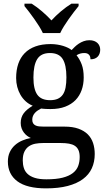

<svg xmlns="http://www.w3.org/2000/svg" viewBox="-20 -786 578 1046"><path d="M525.9 -515.1Q525.9 -504.4 522.7 -494.9Q519.5 -485.4 513.2 -478.3Q506.8 -471.2 496.8 -467Q486.8 -462.9 473.1 -462.9Q473.1 -468.8 471.7 -474.6Q470.2 -480.5 466.6 -485.6Q462.9 -490.7 456.5 -493.9Q450.2 -497.1 439.9 -497.1Q427.2 -497.1 417 -494.1Q406.7 -491.2 397 -484.9Q414.1 -463.9 425 -435.3Q436 -406.7 436 -363.8Q436 -326.7 424.8 -295.2Q413.6 -263.7 391.4 -240.7Q369.1 -217.8 335.2 -204.8Q301.3 -191.9 255.9 -191.9Q250 -191.9 242.7 -192.1Q235.4 -192.4 228 -192.6Q220.7 -192.9 214.4 -193.6Q208 -194.3 204.1 -194.8Q194.3 -189.9 185.5 -184.1Q176.8 -178.2 170.2 -170.9Q163.6 -163.6 159.7 -154.3Q155.8 -145 155.8 -133.8Q155.8 -121.6 160.4 -114.3Q165 -106.9 173.3 -102.8Q181.6 -98.6 193.1 -97.4Q204.6 -96.2 217.8 -96.2H331.1Q376 -96.2 407.2 -85Q438.5 -73.7 458.3 -54Q478 -34.2 487.1 -6.6Q496.1 21 496.1 53.2Q496.1 96.2 480.2 130.9Q464.4 165.5 431.6 189.7Q398.9 213.9 348.9 227.1Q298.8 240.2 231 240.2Q126.5 240.2 74.7 201.7Q22.9 163.1 22.9 94.2Q22.9 64.9 33.2 43Q43.5 21 60.8 5.4Q78.1 -10.3 100.6 -20Q123 -29.8 147.9 -34.2Q137.7 -38.6 127.9 -45.9Q118.2 -53.2 110.4 -63.5Q102.5 -73.7 97.7 -86.9Q92.8 -100.1 92.8 -116.2Q92.8 -146 108.4 -167.7Q124 -189.5 158.2 -210Q136.7 -218.8 119.9 -234.1Q103 -249.5 91.6 -269.3Q80.1 -289.1 74 -312.5Q67.9 -335.9 67.9 -360.8Q67.9 -404.3 79.6 -438.5Q91.3 -472.7 114.7 -496.6Q138.2 -520.5 173.3 -533.2Q208.5 -545.9 255.9 -545.9Q273.9 -545.9 291.5 -543.2Q309.1 -540.5 324 -535.9Q338.9 -531.2 350.8 -525.4Q362.8 -519.5 370.1 -513.2Q377.4 -521 387.2 -530.5Q397 -540 409.2 -548.1Q421.4 -556.2 435.8 -561.5Q450.2 -566.9 466.8 -566.9Q481.9 -566.9 492.9 -562.7Q503.9 -558.6 511.2 -551.5Q518.6 -544.4 522.2 -534.9Q525.9 -525.4 525.9 -515.1ZM104 87.9Q104 109.9 109.9 128.9Q115.7 147.9 130.4 161.6Q145 175.3 169.9 183.1Q194.8 190.9 232.9 190.9Q286.6 190.9 321.5 181.9Q356.4 172.9 377 156.7Q397.5 140.6 405.8 118.4Q414.1 96.2 414.1 69.8Q414.1 46.9 407.5 32Q400.9 17.1 387.9 8.5Q375 0 356 -3.4Q336.9 -6.8 312 -6.8H213.9Q192.9 -6.8 173.1 -3.2Q153.3 0.5 137.9 10.7Q122.6 21 113.3 39.6Q104 58.1 104 87.9ZM162.1 -363.8Q162.1 -299.8 183.3 -270Q204.6 -240.2 252.9 -240.2Q277.3 -240.2 294.2 -247.6Q311 -254.9 321.8 -270Q332.5 -285.2 337.2 -308.8Q341.8 -332.5 341.8 -365.2Q341.8 -432.6 321.3 -464.8Q300.8 -497.1 252 -497.1Q203.6 -497.1 182.9 -464.1Q162.1 -431.2 162.1 -363.8ZM113.3 -766.1H152.3Q166.5 -757.3 180.9 -746.6Q195.3 -735.8 209.2 -723.9Q223.1 -711.9 236.1 -699.5Q249 -687 260.3 -674.8Q271.5 -687 284.4 -699.5Q297.4 -711.9 311.5 -723.9Q325.7 -735.8 340.3 -746.6Q355 -757.3 369.1 -766.1H408.2V-752.9Q396.5 -738.8 382.3 -720.2Q368.2 -701.7 354.2 -681.9Q340.3 -662.1 328.1 -642.6Q315.9 -623 308.1 -606H213.4Q205.6 -623 193.4 -642.6Q181.2 -662.1 167.2 -681.9Q153.3 -701.7 139.2 -720.2Q125 -738.8 113.3 -752.9Z"/></svg>

Font: Noto Serif
Style: Regular
Weight: 400
Designer: Monotype Design team
Foundry: Monotype Imaging Inc.
Version: Version 1.02